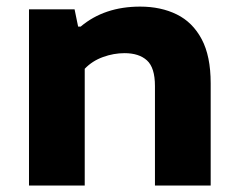

<svg xmlns="http://www.w3.org/2000/svg" viewBox="-20 -576 738 596"><path d="M70 0V-547H211.5L222.5 -493.5H230.5Q304 -555.5 415 -555.5Q479.5 -555.5 528.8 -531.2Q578 -507 606 -454.5Q634 -402 634 -317.5V0H461V-309Q461 -366 436.2 -388.5Q411.5 -411 366.5 -411Q333 -411 299.8 -399Q266.5 -387 243 -362.5V0Z"/></svg>

Font: Encode Sans Exp
Style: Bold
Weight: 700
Width: 7
Designer: Multiple Designers
Foundry: Impallari Type
Version: Version 3.002; ttfautohint (v1.8.3) -l 8 -r 50 -G 200 -x 14 